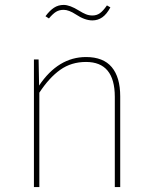

<svg xmlns="http://www.w3.org/2000/svg" viewBox="-20 -761 621 781"><path d="M469 -369V0H447V-367Q447 -509 330 -509Q270 -509 225 -477Q180 -445 140 -384V0H118V-519H137L139 -413Q217 -529 330 -529Q400 -529 434.5 -488Q469 -447 469 -369ZM289 -702Q260 -721 239 -721Q221 -721 208 -713Q195 -705 179 -686L165 -695Q182 -718 199.5 -729.5Q217 -741 239 -741Q264 -741 301 -718Q317 -708 329.5 -703Q342 -698 356 -698Q373 -698 386 -707Q399 -716 415 -739L429 -731Q414 -703 396 -690.5Q378 -678 356 -678Q325 -678 289 -702Z"/></svg>

Font: Fira Sans Thin
Style: Regular
Weight: 100
Designer: bBox Type GmbH & Carrois Corporate GbR & Edenspiekermann AG
Foundry: bBox Type GmbH & Carrois Corporate GbR & Edenspiekermann AG
Version: Version 4.301